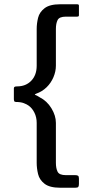

<svg xmlns="http://www.w3.org/2000/svg" viewBox="-20 -766 465 900"><path d="M350 96Q350 106 347 110Q344 114 333 114H262Q213 114 189 95.5Q165 77 158.5 50Q152 23 152 -3V-190Q152 -216 141.5 -237.5Q131 -259 114 -271Q106 -277 91.5 -282.5Q77 -288 55 -288Q48 -288 46.5 -292.5Q45 -297 45 -302V-352Q45 -357 48.5 -359Q52 -361 60 -361Q101 -361 126.5 -387.5Q152 -414 152 -458V-630Q152 -656 158.5 -682.5Q165 -709 189 -727.5Q213 -746 262 -746H341Q347 -746 348.5 -744Q350 -742 350 -739V-695Q350 -692 348.5 -690Q347 -688 341 -688H289Q258 -688 250 -672Q242 -656 242 -630V-458Q242 -431 230.5 -404Q219 -377 198.5 -357Q178 -337 150 -327Q147 -326 145 -324.5Q143 -323 143 -322Q147 -321 153.5 -317.5Q160 -314 166 -310Q200 -293 221 -258.5Q242 -224 242 -190V-3Q242 23 250 39Q258 55 289 55H333Q342 55 346 58Q350 61 350 71Z"/></svg>

Font: Glory Medium
Style: Regular
Weight: 500
Designer: Robert Leuschke
Foundry: Robert Leuschke
Version: Version 1.011